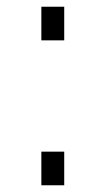

<svg xmlns="http://www.w3.org/2000/svg" viewBox="-20 -551 314 571"><path d="M103 -431V-531H171V-431ZM103 0V-100H171V0Z"/></svg>

Font: Plus Jakarta Sans Light
Style: Regular
Weight: 300
Designer: Gumpita Rahayu
Foundry: Tokotype
Version: Version 2.006; ttfautohint (v1.8.4.7-5d5b)